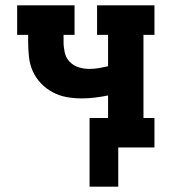

<svg xmlns="http://www.w3.org/2000/svg" viewBox="-20 -550 640 716"><path d="M314 146V-110H383V-194Q358 -189 333.5 -186Q309 -183 284 -183Q256 -183 228.5 -188Q201 -193 176.5 -206Q152 -219 132.5 -239.5Q113 -260 102 -285Q91 -310 88 -338Q85 -366 85 -394V-420H44V-530H258V-420H217V-394Q217 -374 221.5 -354Q226 -334 240 -319.5Q254 -305 273.5 -299Q293 -293 313 -293Q331 -293 348.5 -296Q366 -299 383 -303V-420H342V-530H556V-420H515V-110H556V0H421V146Z"/></svg>

Font: Iosevka Curly Slab XBdEx
Style: Regular
Weight: 800
Width: 7
Monospace: yes
Designer: Belleve Invis
Foundry: Belleve Invis
Version: Version 11.0.0; ttfautohint (v1.8.3)